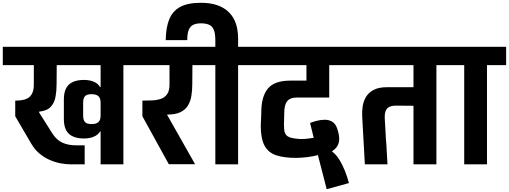

<svg xmlns="http://www.w3.org/2000/svg" viewBox="-56 -1176 3642 1374"><path d="M451 0Q415 0 376 -7.5Q337 -15 298.5 -32Q260 -49 226 -77.5Q192 -106 167 -149L53 -344V-456Q75 -456 98.5 -459Q122 -462 141.5 -472.5Q161 -483 173.5 -506.5Q186 -530 186 -571V-710H-36V-841H961V-710H827V0H664V-235H660Q648 -216 629.5 -205Q611 -194 589.5 -189.5Q568 -185 546 -185Q473 -185 437 -218.5Q401 -252 401 -325V-463Q401 -537 437 -570.5Q473 -604 546 -604Q568 -604 589.5 -599.5Q611 -595 629.5 -584Q648 -573 660 -553H664V-710H350L349 -574Q349 -527 341.5 -484Q334 -441 307.5 -412Q281 -383 224 -377V-371L318 -222Q333 -198 351 -181.5Q369 -165 390.5 -155Q412 -145 437 -140.5Q462 -136 491 -136H550V0ZM599 -288Q632 -288 648 -302Q664 -316 664 -350V-440Q664 -474 648 -488Q632 -502 599 -502Q565 -502 552 -487.5Q539 -473 539 -440V-350Q539 -318 552 -303Q565 -288 599 -288Z M1152 -1 963 -344V-456Q998 -456 1032.5 -457.5Q1067 -459 1095 -468.5Q1123 -478 1140 -502Q1157 -526 1157 -571V-710H889V-841H1430V-710H1321L1320 -574Q1320 -529 1313.5 -489.5Q1307 -450 1288.5 -420Q1270 -390 1234.5 -373Q1199 -356 1139 -356L1340 -1Z M1485 0V-710H1347V-841H1485V-888Q1485 -936 1474 -962.5Q1463 -989 1440 -999Q1417 -1009 1382 -1009Q1350 -1009 1328 -999Q1306 -989 1295 -963Q1284 -937 1284 -889H1130Q1131 -978 1155 -1037.5Q1179 -1097 1233.5 -1126.5Q1288 -1156 1380 -1156Q1450 -1156 1498 -1139Q1546 -1122 1576 -1094Q1606 -1066 1621.5 -1032.5Q1637 -999 1642.5 -965Q1648 -931 1648 -902V-841H1785V-710H1648V0Z M2065 -46Q1980 -46 1923 -64Q1866 -82 1838 -132Q1810 -182 1810 -277Q1811 -294 1811.5 -310Q1812 -326 1813 -342Q1814 -358 1814 -374Q1814 -484 1860.5 -541.5Q1907 -599 2021 -599H2137V-710H1713V-841H2499V-710H2300V-478Q2262 -478 2223 -478Q2184 -478 2145.5 -478Q2107 -478 2068 -478Q2042 -478 2024.5 -470.5Q2007 -463 1996.5 -448Q1986 -433 1982 -411Q1978 -389 1978 -361Q1978 -349 1977.5 -337.5Q1977 -326 1977 -314Q1977 -302 1976 -290Q1976 -268 1977.5 -251Q1979 -234 1984.5 -221.5Q1990 -209 2002.5 -200.5Q2015 -192 2037.5 -187.5Q2060 -183 2096 -181Q2112 -181 2127.5 -182Q2143 -183 2158.5 -185.5Q2174 -188 2189 -190Q2183 -217 2176 -243Q2169 -269 2163 -296Q2185 -305 2213 -312Q2241 -319 2269.5 -319Q2298 -319 2321.5 -305Q2345 -291 2357 -256Q2360 -246 2365.5 -226.5Q2371 -207 2371.5 -183.5Q2372 -160 2361.5 -137Q2351 -114 2323 -96L2321 -91Q2347 -73 2370.5 -36Q2394 1 2412 46Q2430 91 2441 134L2282 178L2219 -66Q2185 -57 2145.5 -52Q2106 -47 2065 -46Z M2555 0 2536 -342Q2534 -376 2539 -412.5Q2544 -449 2562 -480.5Q2580 -512 2616.5 -532Q2653 -552 2714 -552H2903V-710H2427V-841H3201V-710H3067V0H2903V-419L2777 -420Q2749 -420 2730 -411Q2711 -402 2703 -380Q2695 -358 2698 -318Q2702 -256 2703.5 -222.5Q2705 -189 2706 -175Q2707 -161 2707.5 -159Q2708 -157 2707.5 -159Q2707 -161 2707.5 -159Q2708 -157 2709 -143Q2710 -129 2711.5 -95.5Q2713 -62 2717 0Z M3129 -710V-841H3566V-710H3429V0H3266V-710Z"/></svg>

Font: Matangi Black
Style: Regular
Weight: 900
Designer: Prashant Pant
Foundry: The Graphic Ant
Version: Version 3.002